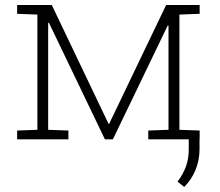

<svg xmlns="http://www.w3.org/2000/svg" viewBox="-20 -548 867 755"><path d="M47.4 0V-34.7L127 -37.6V-490.7L47.4 -493.7V-528.3H127H183.6L406.2 -62.5L408.7 -60.1L633.3 -528.3H685.5H765.1V-493.7L685.5 -490.7V-37.6L765.1 -34.7V0H563V-34.7L642.6 -37.6V-447.3L639.6 -447.8L423.8 0H392.6L172.4 -458.5L169.4 -458V-37.6L249 -34.7V0ZM704.6 187 678.2 166.5Q700.7 135.7 711.4 106Q722.2 76.2 722.2 39.1V-28.3H764.6V38.1Q764.6 82 748.8 120.4Q732.9 158.7 704.6 187Z"/></svg>

Font: Roboto Slab ExtraLight
Style: Regular
Weight: 250
Designer: Google
Version: Version 2.000; ttfautohint (v1.8.1.43-b0c9)